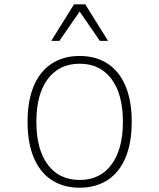

<svg xmlns="http://www.w3.org/2000/svg" viewBox="-20 -860 740 892"><path d="M350 12Q274 12 219.5 -24Q165 -60 136.5 -128.5Q108 -197 108 -294Q108 -391 136.5 -459.5Q165 -528 219.5 -564Q274 -600 350 -600Q426 -600 480.5 -564Q535 -528 563.5 -459.5Q592 -391 592 -294Q592 -197 563.5 -128.5Q535 -60 480.5 -24Q426 12 350 12ZM350 -24Q445 -24 498 -95.5Q551 -167 551 -294Q551 -422 498 -493Q445 -564 350 -564Q255 -564 202 -493Q149 -422 149 -294Q149 -166 202 -95Q255 -24 350 -24ZM218 -670 324 -840H376L482 -670H444L340 -821H360L256 -670Z"/></svg>

Font: Martian Mono SemiExpanded Thin
Style: Regular
Weight: 250
Monospace: yes
Version: Version 0.930